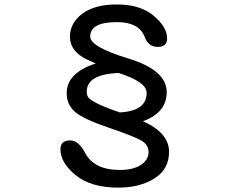

<svg xmlns="http://www.w3.org/2000/svg" viewBox="-20 -815 1040 870"><path d="M414.1 -527.3 377 -543.9Q296.9 -581.1 296.9 -648.4Q296.9 -710.9 353 -752.9Q409.2 -794.9 509.8 -794.9Q615.2 -794.9 676.3 -743.7Q737.3 -692.4 737.3 -640.6Q737.3 -602.5 694.3 -602.5Q652.3 -602.5 635.7 -647.5Q610.4 -714.8 509.8 -714.8Q388.7 -714.8 388.7 -649.4Q388.7 -602.5 562 -549.8Q735.4 -497.1 735.4 -397.5Q735.4 -304.7 627.9 -265.6Q746.1 -212.9 746.1 -127Q746.1 -48.8 680.2 -6.8Q614.3 35.2 515.6 35.2Q392.6 35.2 323.2 -21Q253.9 -77.1 253.9 -138.7Q253.9 -178.7 297.9 -178.7Q335.9 -178.7 365.2 -123Q406.2 -44.9 522.5 -44.9Q584 -44.9 618.7 -67.9Q653.3 -90.8 653.3 -126Q653.3 -160.2 617.7 -179.7Q582 -199.2 468.8 -237.8Q355.5 -276.4 318.8 -309.1Q282.2 -341.8 282.2 -392.6Q282.2 -485.4 414.1 -527.3ZM517.6 -484.4Q373 -478.5 373 -399.4Q373 -377 387.7 -366.2Q420.9 -339.8 522.5 -305.7Q644.5 -311.5 644.5 -394.5Q644.5 -443.4 517.6 -484.4Z"/></svg>

Font: MotoyaLMaru
Style: W3 mono
Weight: 400
Version: Version 1.01